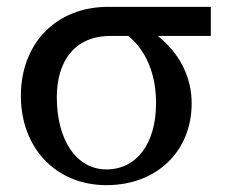

<svg xmlns="http://www.w3.org/2000/svg" viewBox="-20 -526 668 561"><path d="M291 -31C203 -31 146 -117 146 -242C146 -346 197 -421 303 -421H355C406 -379 436 -311 436 -225C436 -106 379 -31 291 -31ZM41 -246C41 -93 144 15 291 15C438 15 540 -84 540 -224C540 -302 504 -371 441 -421H596V-506H296C144 -506 41 -399 41 -246Z"/></svg>

Font: LT Superior Serif Medium
Style: Regular
Weight: 500
Designer: Daniel Lyons
Foundry: LyonsType
Version: Version 2.120;FEAKit 1.0